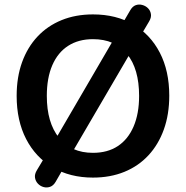

<svg xmlns="http://www.w3.org/2000/svg" viewBox="-20 -779 825 853"><path d="M393 10Q291 10 214.5 -35Q138 -80 96 -161.5Q54 -243 54 -353Q54 -436 78 -502.5Q102 -569 146.5 -616.5Q191 -664 253.5 -689.5Q316 -715 393 -715Q496 -715 572 -670.5Q648 -626 690 -545Q732 -464 732 -354Q732 -271 708 -204Q684 -137 639.5 -89Q595 -41 532.5 -15.5Q470 10 393 10ZM393 -100Q458 -100 503.5 -130Q549 -160 573.5 -217Q598 -274 598 -353Q598 -473 544.5 -539Q491 -605 393 -605Q329 -605 283 -575.5Q237 -546 212.5 -489.5Q188 -433 188 -353Q188 -234 242 -167Q296 -100 393 -100ZM227 29Q217 46 202.5 51Q188 56 173.5 52Q159 48 148.5 37Q138 26 135.5 10.5Q133 -5 144 -23L189 -98L225 -158L488 -609L514 -657L559 -734Q569 -751 583 -756Q597 -761 612 -757Q627 -753 637.5 -742.5Q648 -732 650.5 -716.5Q653 -701 642 -683L597 -607L561 -547L298 -97L272 -49Z"/></svg>

Font: Nunito ExtraLight
Style: Regular
Weight: 200
Designer: Vernon Adams
Foundry: Vernon Adams
Version: Version 3.602